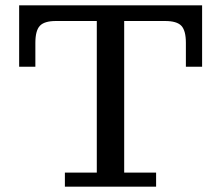

<svg xmlns="http://www.w3.org/2000/svg" viewBox="-20 -702 831 722"><path d="M224 0V-53H344V-623H190Q147 -623 130 -605Q113 -587 113 -541V-451H52V-682H740V-451H679V-541Q679 -587 662 -605Q645 -623 601 -623H447V-53H567V0Z"/></svg>

Font: Montagu Slab 16pt
Style: Regular
Weight: 400
Designer: Florian Karsten
Foundry: Florian Karsten
Version: Version 1.000; ttfautohint (v1.8.3)